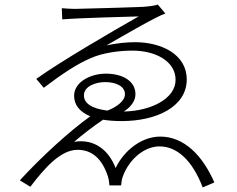

<svg xmlns="http://www.w3.org/2000/svg" viewBox="-20 -781 1040 842"><path d="M251 -745 253 -696C320 -702 550 -708 588 -709C468 -641 245 -511 139 -435L172 -396C256 -460 321 -502 378 -526C431 -550 505 -559 561 -559C661 -559 750 -513 750 -431C750 -347 640 -294 523 -292C554 -312 574 -338 574 -368C574 -424 520 -458 444 -458C378 -458 305 -422 305 -361C305 -322 328 -291 376 -271C286 -207 158 -90 67 10L113 38C175 -43 245 -124 320 -124C384 -124 428 -84 453 -8C457 4 459 21 460 32H511C512 22 514 4 519 -8C547 -84 614 -139 679 -139C756 -139 823 -79 869 41L920 19C869 -98 788 -182 683 -182C600 -182 523 -120 487 -44C458 -120 396 -174 305 -159C335 -185 390 -228 432 -256C456 -252 483 -250 514 -250C665 -250 799 -312 799 -433C799 -541 690 -596 572 -596C533 -596 489 -591 447 -582C527 -628 659 -705 705 -722L672 -761C663 -757 636 -753 608 -751C561 -749 330 -742 307 -742C288 -742 267 -744 251 -745ZM451 -296C377 -305 348 -331 348 -363C348 -403 400 -421 441 -421C488 -421 528 -403 528 -368C528 -339 493 -312 451 -296Z"/></svg>

Font: Noto Sans HK Light
Style: Regular
Weight: 300
Designer: Ryoko NISHIZUKA 西塚涼子 (kana, bopomofo & ideographs); Paul D. Hunt (Latin, Greek & Cyrillic); Sandoll Communications 산돌커뮤니
Foundry: Adobe
Version: Version 2.004;hotconv 1.0.118;makeotfexe 2.5.65603